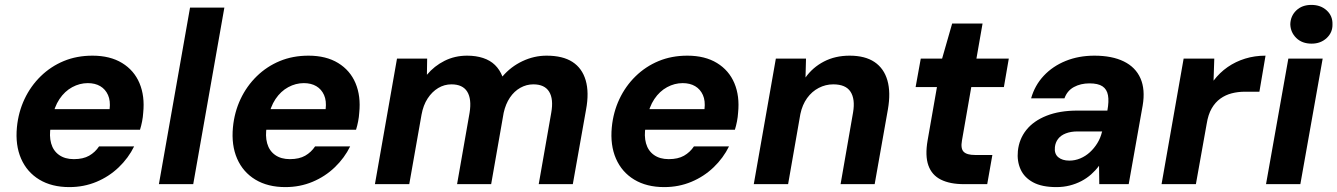

<svg xmlns="http://www.w3.org/2000/svg" viewBox="-20 -751 5454 783"><path d="M263 12Q191 12 140.5 -18.5Q90 -49 66 -104Q42 -159 49 -232Q55 -294 80 -347Q105 -400 146 -440Q187 -480 240 -502Q293 -524 357 -524Q429 -524 478 -494Q527 -464 549 -411.5Q571 -359 564 -291Q563 -274 559.5 -256Q556 -238 551 -222H146L161 -306H427Q431 -340 420.5 -363.5Q410 -387 389 -399.5Q368 -412 338 -412Q305 -412 274.5 -395.5Q244 -379 222.5 -347Q201 -315 192 -266L187 -236Q180 -197 188.5 -166.5Q197 -136 221 -119Q245 -102 281 -102Q319 -102 343.5 -116Q368 -130 384 -154H527Q504 -107 464.5 -69Q425 -31 373.5 -9.5Q322 12 263 12Z M628 0 755 -720H895L768 0Z M1144 12Q1072 12 1021.5 -18.5Q971 -49 947 -104Q923 -159 930 -232Q936 -294 961 -347Q986 -400 1027 -440Q1068 -480 1121 -502Q1174 -524 1238 -524Q1310 -524 1359 -494Q1408 -464 1430 -411.5Q1452 -359 1445 -291Q1444 -274 1440.5 -256Q1437 -238 1432 -222H1027L1042 -306H1308Q1312 -340 1301.5 -363.5Q1291 -387 1270 -399.5Q1249 -412 1219 -412Q1186 -412 1155.5 -395.5Q1125 -379 1103.5 -347Q1082 -315 1073 -266L1068 -236Q1061 -197 1069.5 -166.5Q1078 -136 1102 -119Q1126 -102 1162 -102Q1200 -102 1224.5 -116Q1249 -130 1265 -154H1408Q1385 -107 1345.5 -69Q1306 -31 1254.5 -9.5Q1203 12 1144 12Z M1509 0 1599 -512H1722L1721 -446Q1751 -482 1793 -503Q1835 -524 1885 -524Q1921 -524 1950 -514.5Q1979 -505 1998.5 -486Q2018 -467 2029 -439Q2063 -479 2110.5 -501.5Q2158 -524 2209 -524Q2275 -524 2314.5 -498.5Q2354 -473 2368.5 -423.5Q2383 -374 2370 -304L2316 0H2177L2228 -291Q2238 -347 2219.5 -377Q2201 -407 2155 -407Q2127 -407 2102 -393Q2077 -379 2059.5 -353Q2042 -327 2034 -291L1983 0H1844L1895 -291Q1904 -347 1885.5 -377Q1867 -407 1821 -407Q1792 -407 1767 -392Q1742 -377 1724 -349.5Q1706 -322 1699 -283L1649 0Z M2689 12Q2617 12 2566.5 -18.5Q2516 -49 2492 -104Q2468 -159 2475 -232Q2481 -294 2506 -347Q2531 -400 2572 -440Q2613 -480 2666 -502Q2719 -524 2783 -524Q2855 -524 2904 -494Q2953 -464 2975 -411.5Q2997 -359 2990 -291Q2989 -274 2985.5 -256Q2982 -238 2977 -222H2572L2587 -306H2853Q2857 -340 2846.5 -363.5Q2836 -387 2815 -399.5Q2794 -412 2764 -412Q2731 -412 2700.5 -395.5Q2670 -379 2648.5 -347Q2627 -315 2618 -266L2613 -236Q2606 -197 2614.5 -166.5Q2623 -136 2647 -119Q2671 -102 2707 -102Q2745 -102 2769.5 -116Q2794 -130 2810 -154H2953Q2930 -107 2890.5 -69Q2851 -31 2799.5 -9.5Q2748 12 2689 12Z M3054 0 3144 -512H3267L3265 -435Q3294 -476 3340 -500Q3386 -524 3445 -524Q3508 -524 3546.5 -498Q3585 -472 3599 -423Q3613 -374 3601 -305L3547 0H3408L3459 -293Q3468 -347 3448.5 -377Q3429 -407 3378 -407Q3347 -407 3319 -392.5Q3291 -378 3271.5 -351Q3252 -324 3244 -286L3194 0Z M3911 0Q3854 0 3817 -18.5Q3780 -37 3766 -76.5Q3752 -116 3763 -179L3801 -396H3714L3735 -512H3822L3863 -655H3987L3962 -512H4094L4074 -396H3941L3903 -178Q3897 -145 3910 -132Q3923 -119 3956 -119H4027L4006 0Z M4288 12Q4229 12 4193 -7.5Q4157 -27 4142 -60.5Q4127 -94 4131 -135Q4136 -184 4165.5 -221Q4195 -258 4248 -279Q4301 -300 4374 -300H4496Q4503 -338 4498.5 -362.5Q4494 -387 4476 -399Q4458 -411 4423 -411Q4387 -411 4359.5 -396Q4332 -381 4321 -350H4185Q4200 -403 4236.5 -442Q4273 -481 4326 -502.5Q4379 -524 4443 -524Q4515 -524 4563 -500.5Q4611 -477 4631 -431.5Q4651 -386 4640 -321L4583 0H4463L4462 -75Q4448 -56 4430 -40Q4412 -24 4390 -12.5Q4368 -1 4342.5 5.5Q4317 12 4288 12ZM4341 -96Q4364 -96 4385.5 -105Q4407 -114 4424.5 -130Q4442 -146 4455 -167Q4468 -188 4474 -213L4475 -215H4375Q4347 -215 4326.5 -207Q4306 -199 4295 -184.5Q4284 -170 4282 -151Q4279 -124 4295.5 -110Q4312 -96 4341 -96Z M4717 0 4807 -512H4932L4929 -422Q4954 -455 4986.5 -477.5Q5019 -500 5058 -512Q5097 -524 5141 -524L5116 -377H5057Q5029 -377 5003.5 -370.5Q4978 -364 4957 -349Q4936 -334 4921.5 -309Q4907 -284 4901 -246L4857 0Z M5143 0 5234 -512H5374L5283 0ZM5329 -573Q5290 -573 5266.5 -596Q5243 -619 5242 -652Q5243 -686 5266.5 -708.5Q5290 -731 5328 -731Q5366 -731 5390.5 -708.5Q5415 -686 5414 -652Q5415 -619 5390.5 -596Q5366 -573 5329 -573Z"/></svg>

Font: DM Sans 12pt ExtraBold
Style: Italic
Weight: 800
Italic angle: -10°
Version: Version 4.004;gftools[0.9.30]